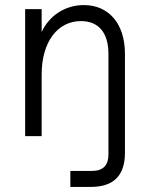

<svg xmlns="http://www.w3.org/2000/svg" viewBox="-20 -536 586 756"><path d="M257 200H337C428 200 472 155 472 65V-324C472 -442 409 -516 310 -516C235 -516 173 -473 144 -410V-500H79V0H144V-243C144 -370 206 -453 299 -453C368 -453 407 -407 407 -324V72C407 115 386 137 342 137H257Z"/></svg>

Font: Uncut Sans Book
Style: Regular
Weight: 350
Designer: Kasper Nordkvist
Foundry: UNCUT.wtf
Version: Version 1.304;Glyphs 3.2 (3246)